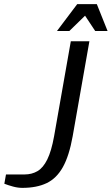

<svg xmlns="http://www.w3.org/2000/svg" viewBox="-20 -900 541 930"><path d="M88 10Q66 10 42.5 3.5Q19 -3 1 -10L9 -55H99Q134 -55 161.5 -71Q189 -87 209 -127.5Q229 -168 242 -240L323 -700H413L332 -240Q315 -145 284.5 -90.5Q254 -36 206 -13Q158 10 88 10ZM256 -750 354 -880H449L501 -750H441L392 -824L316 -750Z"/></svg>

Font: Cuprum
Style: Italic
Weight: 400
Italic angle: -10°
Designer: Jovanny Lemonad
Foundry: Jovanny Lemonad
Version: Version 3.000